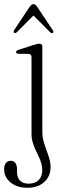

<svg xmlns="http://www.w3.org/2000/svg" viewBox="-32 -678 328 932"><path d="M173.5 -38Q173.5 -14.5 179.5 7.5Q185.5 29.5 193.5 50.5Q201.5 71.5 207.5 92.2Q213.5 113 213.5 134Q213.5 178 182.5 205.8Q151.5 233.5 101 233.5Q65.5 233.5 40.2 221Q15 208.5 1.5 188.5Q-12 168.5 -12 144.5Q-12 124 -3.2 113.2Q5.5 102.5 20 102.5Q34 102.5 42.2 113Q50.5 123.5 50.5 140.5V155.5Q50.5 183 64.8 198.2Q79 213.5 107.5 213.5Q139 213 156 196Q173 179 173 147.5Q173 130 168 113.2Q163 96.5 155 80Q147 63.5 139.2 46.5Q131.5 29.5 126.2 11.5Q121 -6.5 121 -26V-399Q121 -408 117.5 -412Q114 -416 105.5 -416.5L60 -417Q52.5 -417 49.2 -419.2Q46 -421.5 46 -425Q46 -432.5 60.5 -437L130.5 -459.5Q141 -463 147.8 -464.5Q154.5 -466 159 -466Q166.5 -466 170 -462.2Q173.5 -458.5 173.5 -450.5ZM135.2 -607.5H125.9L211.8 -521Q215.8 -518 219.1 -517.2Q222.3 -516.5 224.7 -518.5Q226.8 -520.5 226.8 -524.2Q226.8 -528 223.5 -532.5L149.4 -643.5Q144.6 -650.5 140.5 -654.2Q136.5 -658 130.8 -658Q125.1 -658 120.7 -654.2Q116.2 -650.5 110.9 -643.5L37.2 -532.5Q34.4 -528 34.4 -524.2Q34.4 -520.5 36.4 -518.5Q39.3 -516.5 42.3 -517.2Q45.3 -518 49 -521Z"/></svg>

Font: Fraunces ExtraLight
Style: Regular
Weight: 250
Version: Version 1.000;[b76b70a41]